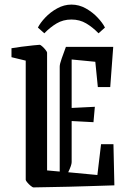

<svg xmlns="http://www.w3.org/2000/svg" viewBox="-20 -807 569 836"><path d="M30 -558V-597Q46 -600 73.5 -603.5Q101 -607 125 -609.5Q149 -612 153 -612Q156 -612 164 -605Q172 -598 178.5 -589.5Q185 -581 185 -578V-65L240 -60V-517Q240 -528 248.5 -552Q257 -576 267 -603H473L460 -428H406L395 -538L292 -548V-337L393 -342L387 -275L292 -280V-101Q292 -88 277 -57L404 -45L420 -179H474L478 0Q415 2 367 3.5Q319 5 280 6Q241 7 204.5 7.5Q168 8 126 9Q122 9 113.5 2Q105 -5 98.5 -13Q92 -21 92 -24V-543ZM291 -787Q324 -787 353.5 -770.5Q383 -754 405 -730.5Q427 -707 437 -687L409 -662Q384 -688 355.5 -705Q327 -722 291 -722Q255 -722 226.5 -705Q198 -688 173 -662L145 -687Q155 -707 177 -730.5Q199 -754 229 -770.5Q259 -787 291 -787Z"/></svg>

Font: Grenze Gotisch
Style: Regular
Weight: 400
Designer: Renata Polastri
Foundry: Omnibus-Type
Version: Version 1.001